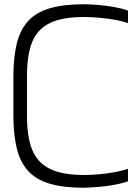

<svg xmlns="http://www.w3.org/2000/svg" viewBox="-20 -872 631 903"><path d="M107 -324Q107 -229 131 -168.5Q155 -108 213.5 -78.5Q272 -49 375 -49Q408 -49 447.5 -52.5Q487 -56 523 -63Q559 -70 582 -78V-19Q556 -10 519.5 -3Q483 4 444.5 7Q406 10 375 11Q277 11 212.5 -8.5Q148 -28 111 -69.5Q74 -111 58.5 -176Q43 -241 43 -331V-510Q43 -601 58.5 -665.5Q74 -730 111 -771.5Q148 -813 212.5 -832.5Q277 -852 375 -852Q406 -852 444.5 -848.5Q483 -845 519.5 -838.5Q556 -832 582 -822V-763Q559 -772 523 -778.5Q487 -785 447.5 -788.5Q408 -792 375 -792Q272 -792 213.5 -763Q155 -734 131 -673.5Q107 -613 107 -518Z"/></svg>

Font: Matangi
Style: Regular
Weight: 400
Designer: Prashant Pant
Foundry: The Graphic Ant
Version: Version 3.002